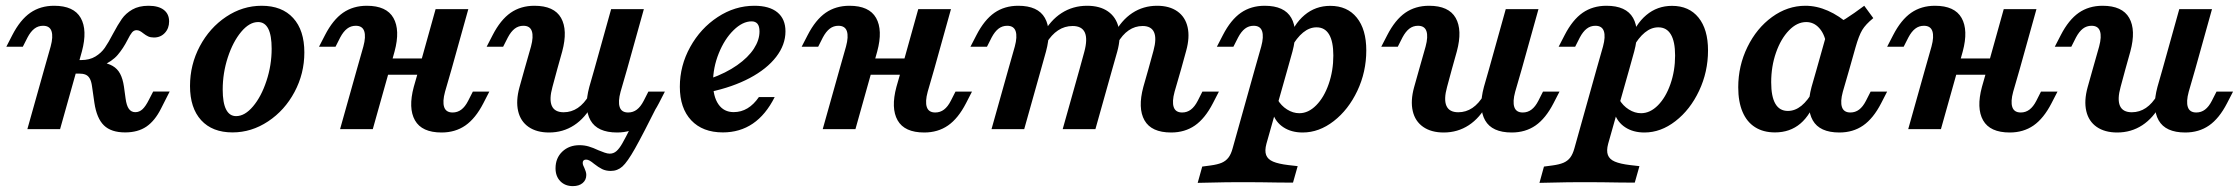

<svg xmlns="http://www.w3.org/2000/svg" viewBox="-20 -448 7767 666"><path d="M129.4 -358.6Q112.4 -358.6 99.4 -348.6Q86.3 -338.6 75.5 -318.1L59.2 -286H2L22.7 -326.3Q50 -379.3 85.2 -403.7Q120.3 -428 167.7 -428Q236.1 -428 260 -385.8Q283.9 -343.6 264.1 -269.7L246.9 -208.2H133.4L155.7 -286.7Q165 -320.9 158.7 -339.8Q152.4 -358.6 129.4 -358.6ZM133.4 -208.2H246.9L188.4 0H74.9ZM307.4 -91.4 299.2 -148.5Q296.9 -166 291.3 -175.7Q285.8 -185.4 276.7 -189.1Q267.7 -192.8 253.5 -192.8H219.1L229 -239.6H260.8Q290.7 -239.6 310.8 -251.9Q331 -264.1 343.5 -282.1Q356 -300.1 372.1 -331.1Q389.1 -363 402.6 -382.3Q416.2 -401.7 439 -414.9Q461.9 -428 495.1 -428Q529.6 -428 548.1 -413.8Q566.6 -399.6 566.6 -373.6Q566.6 -349.7 551.8 -333.8Q537 -317.9 514 -317.9Q502.5 -317.9 494.2 -321.6Q485.9 -325.4 476.9 -332.5Q470.8 -337.5 465.3 -340.4Q459.8 -343.3 453.6 -343.3Q444.5 -343.3 437.9 -335.5Q431.4 -327.7 422.6 -310Q407.4 -280 388.2 -257.5Q369.1 -235 332.1 -219.1L329 -231.9Q353.7 -229.1 370.5 -219.4Q387.4 -209.7 396.6 -192.3Q405.9 -174.9 409.9 -147.9L415.6 -106.5Q418.8 -81.8 427.1 -70.3Q435.3 -58.9 449.4 -58.9Q463.1 -58.9 474.1 -68.9Q485.1 -79 496.8 -102.4L511.4 -130.6H568.6L538.8 -71.8Q517.4 -29 487.8 -8.8Q458.2 11.3 414 11.3Q365.6 11.3 340.6 -13Q315.5 -37.3 307.4 -91.4Z M639.1 -149.7Q639.1 -223.6 673.1 -287.6Q707.2 -351.6 764.4 -389.8Q821.6 -428 887.6 -428Q958.2 -428 996.9 -385.5Q1035.7 -343.1 1035.7 -266.1Q1035.7 -192.7 1001.6 -128.9Q967.6 -65.1 909.9 -26.9Q852.3 11.3 786.4 11.3Q716.6 11.3 677.8 -31Q639.1 -73.3 639.1 -149.7ZM922.3 -279Q922.3 -325.3 910.5 -348.4Q898.6 -371.5 875.3 -371.5Q845 -371.5 816.5 -337.4Q788 -303.2 770.2 -248.9Q752.5 -194.5 752.5 -137.2Q752.5 -91.4 764.3 -68.3Q776.1 -45.2 799 -45.2Q829.3 -45.2 857.8 -79.1Q886.4 -113 904.3 -167.4Q922.3 -221.7 922.3 -279Z M1214.1 -358.6Q1197.1 -358.6 1184.1 -348.6Q1171 -338.6 1160.1 -318.1L1143.9 -286H1086.6L1107.4 -326.3Q1134.7 -379.3 1169.8 -403.7Q1205 -428 1252.3 -428Q1320.8 -428 1344.7 -385.8Q1368.6 -343.6 1348.7 -269.7L1331.6 -208.2H1218.1L1240.4 -286.7Q1249.7 -320.9 1243.4 -339.8Q1237.1 -358.6 1214.1 -358.6ZM1218.1 -208.2H1331.6L1273.1 0H1159.6ZM1302.8 -245.2H1490.8L1474.7 -188.7H1286.7ZM1491 -416.4H1604.5L1546.4 -208.2H1432.9ZM1550 -57.8Q1567 -57.8 1580.2 -67.8Q1593.5 -77.8 1603.9 -98.3L1620.2 -130.3H1677.4L1656.7 -90Q1629.4 -37 1594.2 -12.7Q1559.1 11.6 1511.7 11.6Q1443.3 11.6 1419.4 -30.6Q1395.5 -72.8 1415.3 -146.7L1432.9 -208.2H1546.4L1523.7 -129.7Q1514.4 -95.5 1520.7 -76.6Q1527 -57.8 1550 -57.8Z M1795.5 -358.6Q1778.6 -358.6 1765.5 -348.6Q1752.4 -338.6 1741.6 -318.1L1725.3 -286H1668.1L1688.9 -326.3Q1716.2 -379.3 1751.3 -403.7Q1786.4 -428 1833.8 -428Q1902.3 -428 1926.2 -385.8Q1950 -343.6 1930.2 -269.7L1913 -208.2H1799.5L1821.9 -286.7Q1831.1 -320.9 1824.8 -339.8Q1818.5 -358.6 1795.5 -358.6ZM1935.2 -58.6Q1961.9 -58.6 1984.2 -73.6Q2006.5 -88.7 2023.6 -118.1L2036.6 -88.1Q2010.1 -38.7 1971.5 -13.6Q1932.9 11.6 1884.5 11.6Q1841.4 11.6 1813.4 -7.8Q1785.5 -27.2 1777.3 -62.7Q1769 -98.3 1781.9 -145.2L1799.5 -208.2H1913L1896.3 -146.4Q1884.3 -103.2 1894.1 -80.9Q1903.9 -58.6 1935.2 -58.6ZM2099.9 -416.4H2213.4L2155.3 -208.2H2041.8ZM2158.9 -57.8Q2175.9 -57.8 2189.1 -67.8Q2202.3 -77.8 2212.8 -98.3L2229.1 -130.3H2286.3L2265.6 -90Q2238.3 -37 2203.1 -12.7Q2168 11.6 2120.6 11.6Q2052.2 11.6 2028.3 -30.6Q2004.4 -72.8 2024.2 -146.7L2041.8 -208.2H2155.3L2132.6 -129.7Q2123.3 -95.5 2129.6 -76.6Q2135.9 -57.8 2158.9 -57.8ZM1907 135.7Q1907 100.3 1930.5 77.9Q1954 55.6 1990.1 55.6Q2007.1 55.6 2022.3 60.1Q2037.6 64.6 2055.7 73.2Q2066.3 77.7 2076.8 81.3Q2087.2 85 2095 85Q2108.3 85 2118.4 76.1Q2128.5 67.2 2138.8 49.1Q2149.2 31.1 2169.5 -9.6Q2182.6 -35.3 2195.7 -60.3L2267 -95.3Q2209 20.5 2182.6 67.3Q2156.2 114.1 2139 129.5Q2121.9 144.9 2098.7 144.9Q2081.5 144.9 2068.6 138.5Q2055.7 132.1 2041 120.5Q2032 113 2025.5 109.3Q2019.1 105.6 2012.9 105.6Q2007.3 105.6 2004.3 108.5Q2001.3 111.3 2001.3 116.9Q2001.3 121 2002.9 125.4Q2004.5 129.8 2006.9 134.2Q2009.3 139.5 2011.5 146.1Q2013.7 152.7 2013.7 158.8Q2013.7 176.2 2001.1 186.9Q1988.4 197.6 1967.1 197.6Q1940.2 197.6 1923.6 180.6Q1907 163.6 1907 135.7Z M2338.2 -147Q2338.2 -220.3 2374.2 -285.1Q2410.1 -349.9 2469.6 -388.9Q2529.1 -428 2596.6 -428Q2648.9 -428 2676.7 -405.1Q2704.6 -382.1 2704.6 -339.2Q2704.6 -292.6 2672.3 -250.7Q2640 -208.8 2580.7 -177.3Q2521.5 -145.9 2442.2 -129L2443 -175Q2498.6 -194.8 2537 -221.9Q2575.4 -248.9 2595 -279.1Q2614.5 -309.2 2614.5 -338.8Q2614.5 -357.2 2607.4 -365.6Q2600.3 -373.9 2587.2 -373.9Q2555.8 -373.9 2524.5 -343.2Q2493.1 -312.5 2473.2 -263Q2453.3 -213.6 2453.3 -161.8Q2453.3 -113.4 2472 -86.3Q2490.7 -59.1 2525 -59.1Q2550.9 -59.1 2572.7 -72.2Q2594.6 -85.3 2612.4 -111.3H2667.2Q2636.4 -49.9 2591.4 -19.3Q2546.4 11.3 2487.4 11.3Q2417.4 11.3 2377.8 -30.6Q2338.2 -72.6 2338.2 -147Z M2888.2 -358.6Q2871.3 -358.6 2858.3 -348.6Q2845.2 -338.6 2834.3 -318.1L2818.1 -286H2760.8L2781.6 -326.3Q2808.9 -379.3 2844 -403.7Q2879.2 -428 2926.5 -428Q2995 -428 3018.9 -385.8Q3042.8 -343.6 3022.9 -269.7L3005.7 -208.2H2892.3L2914.6 -286.7Q2923.9 -320.9 2917.6 -339.8Q2911.3 -358.6 2888.2 -358.6ZM2892.3 -208.2H3005.7L2947.3 0H2833.8ZM2977 -245.2H3165L3148.9 -188.7H2960.9ZM3165.2 -416.4H3278.7L3220.6 -208.2H3107.1ZM3224.2 -57.8Q3241.2 -57.8 3254.4 -67.8Q3267.7 -77.8 3278.1 -98.3L3294.4 -130.3H3351.6L3330.9 -90Q3303.6 -37 3268.4 -12.7Q3233.3 11.6 3185.9 11.6Q3117.5 11.6 3093.6 -30.6Q3069.7 -72.8 3089.5 -146.7L3107.1 -208.2H3220.6L3197.9 -129.7Q3188.6 -95.5 3194.9 -76.6Q3201.2 -57.8 3224.2 -57.8Z M3473.7 -358.6Q3456.8 -358.6 3443.7 -348.6Q3430.7 -338.6 3419.8 -318.1L3403.6 -286H3346.3L3367.1 -326.3Q3394.4 -379.3 3429.5 -403.7Q3464.7 -428 3512 -428Q3580.5 -428 3604.4 -385.8Q3628.3 -343.6 3608.4 -269.7L3591.2 -208.2H3477.8L3500.1 -286.7Q3509.3 -320.9 3503 -339.8Q3496.7 -358.6 3473.7 -358.6ZM3477.8 -208.2H3591.2L3532.7 0H3419.3ZM3700.6 -357.8Q3673.1 -357.8 3650.2 -342.7Q3627.3 -327.6 3609.4 -298.2L3596.4 -328.3Q3623.3 -377.7 3662.5 -402.8Q3701.7 -428 3750.9 -428Q3795.2 -428 3823.3 -408.4Q3851.4 -388.8 3860.1 -352.8Q3868.7 -316.9 3855.5 -269.2L3838.2 -208.2H3724.7L3741.1 -267.9Q3753.1 -312.3 3743.1 -335Q3733 -357.8 3700.6 -357.8ZM3724.7 -208.2H3838.2L3779.7 0H3666.2ZM3943.5 -357.8Q3917.2 -357.8 3895.1 -342.7Q3873.1 -327.6 3856.4 -298.2L3843.4 -328.3Q3869.5 -377.7 3907.6 -402.8Q3945.8 -428 3993.7 -428Q4036.5 -428 4064 -408.6Q4091.5 -389.2 4099.5 -353.8Q4107.5 -318.5 4094.6 -272L4077 -208.2H3963.5L3981.1 -272.1Q3992.7 -314.4 3983.1 -336.1Q3973.5 -357.8 3943.5 -357.8ZM4080.6 -57.8Q4097.6 -57.8 4110.8 -67.8Q4124.1 -77.8 4134.6 -98.3L4150.8 -130.3H4208.1L4187.3 -90Q4160 -37 4124.9 -12.7Q4089.7 11.6 4042.4 11.6Q3973.9 11.6 3950 -30.6Q3926.1 -72.8 3946 -146.7L3963.5 -208.2H4077L4054.3 -129.7Q4045 -95.5 4051.3 -76.6Q4057.6 -57.8 4080.6 -57.8Z M4328.6 -358.6Q4311.6 -358.6 4298.6 -348.6Q4285.5 -338.6 4274.7 -318.1L4258.4 -286H4201.1L4221.9 -326.3Q4249.2 -379.3 4284.4 -403.7Q4319.5 -428 4366.9 -428Q4435.3 -428 4459.2 -385.8Q4483.1 -343.6 4463.3 -269.7L4446.1 -208.2H4332.6L4354.9 -286.7Q4364.2 -320.9 4357.9 -339.8Q4351.6 -358.6 4328.6 -358.6ZM4172.4 185.5 4134.5 186.3 4150.2 129.8 4179.5 125.9Q4203.3 122.7 4217.8 116.6Q4232.2 110.4 4241.2 98.6Q4250.2 86.9 4255.7 66.5L4332.6 -208.2H4446.1L4372.9 50.7Q4366.4 74.8 4371.9 89.7Q4377.5 104.7 4396.1 112.6Q4414.6 120.5 4448.9 124.6L4481.3 128.3L4465.1 185.5Q4438.8 185.5 4411.6 185.1Q4353.5 183.9 4281.1 183.9H4279.2H4279.1Q4234.5 183.9 4172.4 185.5ZM4719.3 -273.1Q4719.3 -198.7 4688.3 -133Q4657.2 -67.3 4606.4 -27.9Q4555.5 11.6 4498.7 11.6Q4459.6 11.6 4432.2 -6.3Q4404.7 -24.2 4394.5 -56.1L4411.5 -102.9Q4423.9 -81.2 4444.5 -68.3Q4465.1 -55.3 4487.1 -55.3Q4518.4 -55.3 4545.5 -82.7Q4572.7 -110 4588.8 -156.3Q4605 -202.6 4605 -255.3Q4605 -303.9 4590.3 -328.5Q4575.7 -353.2 4546.8 -353.2Q4522.2 -353.2 4500.1 -335.2Q4478 -317.3 4458 -281.6L4445.7 -303.3Q4467 -363.7 4505.1 -395.7Q4543.2 -427.7 4594.3 -427.7Q4653.3 -427.7 4686.3 -386.9Q4719.3 -346.1 4719.3 -273.1Z M4898.7 -358.6Q4881.8 -358.6 4868.7 -348.6Q4855.7 -338.6 4844.8 -318.1L4828.6 -286H4771.3L4792.1 -326.3Q4819.4 -379.3 4854.5 -403.7Q4889.7 -428 4937 -428Q5005.5 -428 5029.4 -385.8Q5053.3 -343.6 5033.4 -269.7L5016.2 -208.2H4902.8L4925.1 -286.7Q4934.3 -320.9 4928 -339.8Q4921.7 -358.6 4898.7 -358.6ZM5038.4 -58.6Q5065.1 -58.6 5087.4 -73.6Q5109.7 -88.7 5126.8 -118.1L5139.8 -88.1Q5113.3 -38.7 5074.7 -13.6Q5036.1 11.6 4987.8 11.6Q4944.6 11.6 4916.7 -7.8Q4888.7 -27.2 4880.5 -62.7Q4872.2 -98.3 4885.1 -145.2L4902.8 -208.2H5016.2L4999.5 -146.4Q4987.5 -103.2 4997.3 -80.9Q5007.1 -58.6 5038.4 -58.6ZM5203.1 -416.4H5316.6L5258.5 -208.2H5145ZM5262.1 -57.8Q5279.1 -57.8 5292.3 -67.8Q5305.6 -77.8 5316.1 -98.3L5332.3 -130.3H5389.6L5368.8 -90Q5341.5 -37 5306.4 -12.7Q5271.2 11.6 5223.9 11.6Q5155.4 11.6 5131.5 -30.6Q5107.6 -72.8 5127.4 -146.7L5145 -208.2H5258.5L5235.8 -129.7Q5226.5 -95.5 5232.8 -76.6Q5239.1 -57.8 5262.1 -57.8Z M5514.1 -358.6Q5497.1 -358.6 5484.1 -348.6Q5471 -338.6 5460.1 -318.1L5443.9 -286H5386.6L5407.4 -326.3Q5434.7 -379.3 5469.8 -403.7Q5505 -428 5552.3 -428Q5620.8 -428 5644.7 -385.8Q5668.6 -343.6 5648.7 -269.7L5631.6 -208.2H5518.1L5540.4 -286.7Q5549.7 -320.9 5543.4 -339.8Q5537.1 -358.6 5514.1 -358.6ZM5357.9 185.5 5320 186.3 5335.6 129.8 5364.9 125.9Q5388.8 122.7 5403.2 116.6Q5417.7 110.4 5426.7 98.6Q5435.6 86.9 5441.2 66.5L5518.1 -208.2H5631.6L5558.3 50.7Q5551.8 74.8 5557.4 89.7Q5563 104.7 5581.6 112.6Q5600.1 120.5 5634.4 124.6L5666.8 128.3L5650.6 185.5Q5624.3 185.5 5597.1 185.1Q5539 183.9 5466.5 183.9H5464.7H5464.6Q5420 183.9 5357.9 185.5ZM5904.7 -273.1Q5904.7 -198.7 5873.7 -133Q5842.7 -67.3 5791.8 -27.9Q5741 11.6 5684.1 11.6Q5645.1 11.6 5617.7 -6.3Q5590.2 -24.2 5580 -56.1L5596.9 -102.9Q5609.4 -81.2 5630 -68.3Q5650.5 -55.3 5672.6 -55.3Q5703.8 -55.3 5731 -82.7Q5758.1 -110 5774.3 -156.3Q5790.5 -202.6 5790.5 -255.3Q5790.5 -303.9 5775.8 -328.5Q5761.2 -353.2 5732.3 -353.2Q5707.7 -353.2 5685.6 -335.2Q5663.4 -317.3 5643.5 -281.6L5631.2 -303.3Q5652.4 -363.7 5690.6 -395.7Q5728.7 -427.7 5779.8 -427.7Q5838.8 -427.7 5871.8 -386.9Q5904.7 -346.1 5904.7 -273.1Z M6009.5 -145.3Q6009.5 -219.7 6041.4 -284.9Q6073.3 -350.2 6126.9 -389.1Q6180.6 -428 6242.5 -428Q6281.6 -428 6320.6 -410.8Q6359.7 -393.7 6397.1 -360.2L6314.4 -297.4Q6308.5 -331.1 6289.9 -351.3Q6271.3 -371.5 6245.4 -371.5Q6213.4 -371.5 6185.4 -342.5Q6157.4 -313.6 6140.6 -265.7Q6123.8 -217.8 6123.8 -162.6Q6123.8 -112.9 6138.3 -88.1Q6152.7 -63.2 6181.6 -63.2Q6206.6 -63.2 6228.7 -81.1Q6250.8 -99.1 6270.7 -134.8L6283 -113.1Q6261.4 -50.1 6225.2 -19.4Q6189 11.3 6137.1 11.3Q6096.3 11.3 6067.8 -6.9Q6039.2 -25 6024.4 -60.1Q6009.5 -95.2 6009.5 -145.3ZM6446.6 -428 6478 -385.2Q6451.3 -363.4 6439.7 -344.1Q6428 -324.7 6416.3 -283.6L6395 -208.2H6281.5L6321.3 -349.5Q6354.3 -365.4 6382.3 -383.1Q6410.2 -400.8 6446.6 -428ZM6398.6 -57.8Q6415.5 -57.8 6428.8 -67.8Q6442 -77.8 6452.5 -98.3L6468.8 -130.3H6526L6505.3 -90Q6478 -37 6442.8 -12.7Q6407.7 11.6 6360.3 11.6Q6291.9 11.6 6268 -30.6Q6244.1 -72.8 6263.9 -146.7L6281.5 -208.2H6395L6372.3 -129.7Q6363 -95.5 6369.3 -76.6Q6375.6 -57.8 6398.6 -57.8Z M6653.6 -358.6Q6636.6 -358.6 6623.6 -348.6Q6610.5 -338.6 6599.7 -318.1L6583.4 -286H6526.1L6546.9 -326.3Q6574.2 -379.3 6609.4 -403.7Q6644.5 -428 6691.9 -428Q6760.3 -428 6784.2 -385.8Q6808.1 -343.6 6788.3 -269.7L6771.1 -208.2H6657.6L6679.9 -286.7Q6689.2 -320.9 6682.9 -339.8Q6676.6 -358.6 6653.6 -358.6ZM6657.6 -208.2H6771.1L6712.6 0H6599.1ZM6742.3 -245.2H6930.3L6914.2 -188.7H6726.2ZM6930.5 -416.4H7044L6985.9 -208.2H6872.4ZM6989.5 -57.8Q7006.5 -57.8 7019.7 -67.8Q7033 -77.8 7043.5 -98.3L7059.7 -130.3H7117L7096.2 -90Q7068.9 -37 7033.8 -12.7Q6998.6 11.6 6951.3 11.6Q6882.8 11.6 6858.9 -30.6Q6835 -72.8 6854.9 -146.7L6872.4 -208.2H6985.9L6963.2 -129.7Q6953.9 -95.5 6960.2 -76.6Q6966.5 -57.8 6989.5 -57.8Z M7235 -358.6Q7218.1 -358.6 7205 -348.6Q7192 -338.6 7181.1 -318.1L7164.9 -286H7107.6L7128.4 -326.3Q7155.7 -379.3 7190.8 -403.7Q7225.9 -428 7273.3 -428Q7341.8 -428 7365.7 -385.8Q7389.6 -343.6 7369.7 -269.7L7352.5 -208.2H7239.1L7261.4 -286.7Q7270.6 -320.9 7264.3 -339.8Q7258 -358.6 7235 -358.6ZM7374.7 -58.6Q7401.4 -58.6 7423.7 -73.6Q7446 -88.7 7463.1 -118.1L7476.1 -88.1Q7449.6 -38.7 7411 -13.6Q7372.4 11.6 7324 11.6Q7280.9 11.6 7252.9 -7.8Q7225 -27.2 7216.8 -62.7Q7208.5 -98.3 7221.4 -145.2L7239.1 -208.2H7352.5L7335.8 -146.4Q7323.8 -103.2 7333.6 -80.9Q7343.4 -58.6 7374.7 -58.6ZM7539.4 -416.4H7652.9L7594.8 -208.2H7481.3ZM7598.4 -57.8Q7615.4 -57.8 7628.6 -67.8Q7641.9 -77.8 7652.3 -98.3L7668.6 -130.3H7725.9L7705.1 -90Q7677.8 -37 7642.6 -12.7Q7607.5 11.6 7560.1 11.6Q7491.7 11.6 7467.8 -30.6Q7443.9 -72.8 7463.7 -146.7L7481.3 -208.2H7594.8L7572.1 -129.7Q7562.8 -95.5 7569.1 -76.6Q7575.4 -57.8 7598.4 -57.8Z"/></svg>

Font: Playfair Micro SmCond SmLight
Style: Italic
Weight: 360
Width: 4
Italic angle: -15.6°
Designer: Claus Eggers Sørensen
Foundry: Claus Eggers Sørensen
Version: Version 2.203;Glyphs 3.3 (3326)